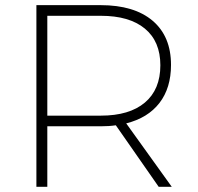

<svg xmlns="http://www.w3.org/2000/svg" viewBox="-20 -719 762 739"><path d="M590.8 0 425.8 -236.8Q400.4 -232.9 367.2 -232.9H162.1V0H120.1V-699.2H367.2Q496.6 -699.2 567.4 -639.2Q638.2 -579.1 638.2 -469.2Q638.2 -380.4 593.8 -322.8Q549.3 -265.1 465.8 -244.1L641.1 0ZM162.1 -273.9H368.2Q478 -273.9 537.6 -324.2Q597.2 -374.5 597.2 -467.8Q597.2 -559.6 537.6 -608.9Q478 -658.2 368.2 -658.2H162.1Z"/></svg>

Font: Montserrat Ultra Light
Style: Regular
Weight: 200
Designer: Julieta Ulanovsky
Foundry: Julieta Ulanovsky
Version: Version 3.001;PS 003.001;hotconv 1.0.70;makeotf.lib2.5.58329